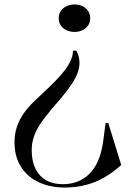

<svg xmlns="http://www.w3.org/2000/svg" viewBox="-20 -625 584 860"><path d="M270 215Q204 215 153 191Q102 167 73.5 121.5Q45 76 45 12Q45 -25 56 -58Q67 -91 90.5 -123Q114 -155 153 -190Q211 -243 244.5 -280Q278 -317 292.5 -345Q307 -373 307 -398H322Q330 -383 333 -369.5Q336 -356 336 -341Q336 -317 324 -289.5Q312 -262 285 -225.5Q258 -189 211 -136Q178 -97 158.5 -66.5Q139 -36 130.5 -9Q122 18 122 48Q122 96 138.5 130Q155 164 186 182Q217 200 261 200Q334 200 380.5 153.5Q427 107 441 16L453 -74H465L523 114Q488 146 448.5 169Q409 192 364.5 203.5Q320 215 270 215ZM314 -605Q332 -605 348 -598Q364 -591 374 -577Q384 -563 384 -543Q384 -524 374 -510Q364 -496 348 -489Q332 -482 314 -482Q296 -482 279.5 -489Q263 -496 253 -510Q243 -524 243 -543Q243 -563 253 -577Q263 -591 279.5 -598Q296 -605 314 -605Z"/></svg>

Font: Kalnia
Style: Regular
Weight: 400
Designer: Frida Medrano
Foundry: Frida Medrano
Version: Version 1.105